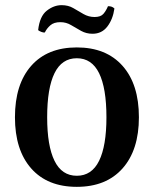

<svg xmlns="http://www.w3.org/2000/svg" viewBox="-20 -711 597 745"><path d="M278 14Q164 14 101 -57.5Q38 -129 38 -256Q38 -384 101 -455.5Q164 -527 278 -527Q392 -527 455.5 -455.5Q519 -384 519 -256Q519 -129 455.5 -57.5Q392 14 278 14ZM278 -29Q336 -29 364.5 -87Q393 -145 393 -256Q393 -369 364.5 -427Q336 -485 278 -485Q220 -485 191.5 -427Q163 -369 163 -256Q163 -145 191.5 -87Q220 -29 278 -29ZM424 -678Q418 -636 396.5 -608Q375 -580 339 -580Q315 -580 295 -591Q275 -602 256 -613.5Q237 -625 214 -625Q189 -625 175 -612.5Q161 -600 154 -585Q149 -584 141 -587Q133 -590 128 -594Q134 -648 161.5 -669.5Q189 -691 219 -691Q245 -691 264.5 -679.5Q284 -668 304 -656.5Q324 -645 347 -645Q371 -645 381.5 -657.5Q392 -670 399 -687Q407 -687 413 -685Q419 -683 424 -678Z"/></svg>

Font: Arima Thin SemiBold
Style: Regular
Weight: 600
Version: Version 1.100